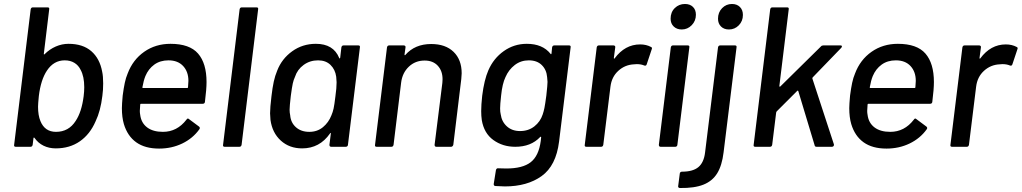

<svg xmlns="http://www.w3.org/2000/svg" viewBox="-20 -737 5129 964"><path d="M498 -318Q498 -285 494 -256Q485 -180 460 -128Q432 -63 381 -27.5Q330 8 260 8Q226 8 198.5 -5.5Q171 -19 153 -45Q151 -47 149.5 -46Q148 -45 148 -43L144 -10Q142 0 133 0H59Q49 0 51 -10L134 -690Q136 -700 145 -700H219Q229 -700 227 -690L200 -467Q200 -461 204 -465Q229 -490 260 -503.5Q291 -517 324 -517Q396 -517 438.5 -480Q481 -443 493 -377Q498 -355 498 -318ZM400 -254Q403 -278 403 -299Q403 -353 385 -386Q374 -409 353.5 -421.5Q333 -434 305 -434Q250 -434 216 -383Q185 -337 175 -255Q171 -215 171 -201Q171 -158 183 -129Q205 -75 261 -75Q325 -75 360 -130Q390 -175 400 -254Z M1009 -226Q1008 -216 998 -216H688Q684 -216 684 -212Q682 -188 682 -180Q682 -170 684 -160Q689 -120 718.5 -97.5Q748 -75 798 -75Q869 -75 916 -136Q922 -146 929 -139L980 -101Q986 -95 981 -88Q948 -42 895 -16.5Q842 9 779 9Q708 9 664 -22.5Q620 -54 602 -114Q592 -148 592 -194Q592 -213 596 -257Q601 -295 606.5 -321Q612 -347 621 -368Q647 -437 704 -477Q761 -517 836 -517Q932 -517 974.5 -468Q1017 -419 1017 -325Q1017 -290 1009 -226ZM710 -355Q701 -333 695 -299Q694 -295 698 -295H920Q924 -295 924 -299Q926 -323 926 -331Q926 -377 899.5 -405.5Q873 -434 826 -434Q784 -434 754.5 -412.5Q725 -391 710 -355Z M1100 -10 1183 -690Q1185 -700 1194 -700H1268Q1278 -700 1276 -690L1193 -10Q1191 0 1182 0H1108Q1098 0 1100 -10Z M1705 -509H1779Q1789 -509 1787 -499L1727 -10Q1727 -6 1724 -3Q1721 0 1716 0H1643Q1634 0 1634 -10L1641 -66Q1642 -69 1640 -69.5Q1638 -70 1637 -67Q1585 8 1497 8Q1433 8 1390 -31Q1347 -70 1338 -135Q1336 -157 1336 -168Q1336 -196 1343 -254Q1348 -297 1354.5 -327Q1361 -357 1372 -383Q1395 -442 1447 -479.5Q1499 -517 1566 -517Q1654 -517 1683 -446Q1684 -443 1685.5 -443.5Q1687 -444 1688 -447L1694 -499Q1696 -509 1705 -509ZM1664 -253Q1670 -295 1670 -324Q1670 -334 1668 -352Q1663 -388 1639.5 -411Q1616 -434 1577 -434Q1536 -434 1504.5 -411Q1473 -388 1461 -351Q1454 -336 1450 -318Q1446 -300 1440 -255Q1434 -203 1434 -186Q1434 -172 1437 -158Q1440 -121 1466 -98Q1492 -75 1533 -75Q1573 -75 1601.5 -98.5Q1630 -122 1644 -158Q1651 -174 1655 -192.5Q1659 -211 1664 -253Z M2298 -369Q2298 -360 2296 -340L2256 -10Q2255 -6 2252 -3Q2249 0 2245 0H2171Q2162 0 2162 -10L2201 -321Q2202 -327 2202 -339Q2202 -381 2178 -407Q2154 -433 2112 -433Q2065 -433 2032.5 -402Q2000 -371 1994 -322L1956 -10Q1954 0 1945 0H1871Q1861 0 1863 -10L1923 -499Q1925 -509 1934 -509H2007Q2012 -509 2014.5 -506Q2017 -503 2016 -499L2011 -463Q2011 -461 2012.5 -460Q2014 -459 2015 -461Q2063 -516 2145 -516Q2217 -516 2257.5 -476.5Q2298 -437 2298 -369Z M2763 -509H2837Q2847 -509 2845 -499L2787 -26Q2772 95 2699.5 147Q2627 199 2515 199Q2499 199 2467 197Q2458 196 2459 186L2470 117Q2471 112 2474.5 109.5Q2478 107 2482 108Q2496 109 2522 109Q2604 109 2644.5 77.5Q2685 46 2695 -29L2697 -47Q2697 -53 2692 -49Q2646 0 2567 0Q2504 0 2457 -34Q2410 -68 2399 -134Q2396 -155 2396 -179Q2396 -211 2401 -256Q2411 -336 2432 -384Q2458 -444 2509.5 -480.5Q2561 -517 2625 -517Q2704 -517 2744 -467Q2747 -462 2749 -468L2752 -499Q2754 -509 2763 -509ZM2723 -257Q2729 -311 2729 -326Q2729 -334 2727 -350Q2724 -387 2700 -410.5Q2676 -434 2635 -434Q2595 -434 2564.5 -410.5Q2534 -387 2518 -350Q2502 -317 2496 -257Q2491 -212 2491 -193Q2491 -174 2494 -163Q2499 -126 2525 -102.5Q2551 -79 2591 -79Q2633 -79 2663 -102.5Q2693 -126 2705 -163Q2710 -178 2713.5 -195Q2717 -212 2723 -257Z M3249 -501Q3256 -498 3252 -489L3227 -414Q3224 -405 3215 -408Q3199 -415 3177 -415L3163 -414Q3118 -412 3084.5 -381.5Q3051 -351 3045 -302L3009 -10Q3007 0 2998 0H2924Q2914 0 2916 -10L2976 -499Q2978 -509 2987 -509H3060Q3065 -509 3067.5 -506Q3070 -503 3069 -499L3062 -446Q3062 -443 3063.5 -442.5Q3065 -442 3066 -444Q3118 -514 3194 -514Q3225 -514 3249 -501Z M3347 -643Q3347 -676 3368 -696.5Q3389 -717 3419 -717Q3444 -717 3459 -702.5Q3474 -688 3474 -663Q3474 -632 3453 -610.5Q3432 -589 3403 -589Q3378 -589 3362.5 -604Q3347 -619 3347 -643ZM3585 -643Q3585 -675 3605.5 -696Q3626 -717 3655 -717Q3680 -717 3695 -702Q3710 -687 3710 -662Q3710 -631 3689.5 -610Q3669 -589 3640 -589Q3615 -589 3600 -604Q3585 -619 3585 -643ZM3288 -10 3348 -499Q3350 -509 3359 -509H3433Q3443 -509 3441 -499L3381 -10Q3381 -6 3378 -3Q3375 0 3371 0H3297Q3288 0 3288 -10ZM3385 197 3393 135Q3393 131 3396 128Q3399 125 3404 125Q3459 125 3486.5 102Q3514 79 3520 29L3585 -499Q3587 -509 3596 -509H3670Q3680 -509 3678 -499L3613 28Q3605 94 3581 133Q3557 172 3512 190Q3467 208 3394 207Q3389 207 3386.5 204Q3384 201 3385 197Z M3764 -10 3847 -690Q3849 -700 3858 -700H3932Q3942 -700 3940 -690L3893 -305Q3893 -303 3894.5 -302Q3896 -301 3898 -303L4102 -504Q4106 -509 4114 -509H4200Q4206 -509 4207 -505.5Q4208 -502 4204 -497L4060 -348Q4058 -344 4059 -342L4167 -12V-9Q4167 -5 4164 -2.5Q4161 0 4157 0H4080Q4071 0 4070 -8L3988 -280Q3986 -284 3983 -281L3879 -177Q3877 -173 3877 -172L3857 -10Q3855 0 3846 0H3772Q3762 0 3764 -10Z M4661 -226Q4660 -216 4650 -216H4340Q4336 -216 4336 -212Q4334 -188 4334 -180Q4334 -170 4336 -160Q4341 -120 4370.5 -97.5Q4400 -75 4450 -75Q4521 -75 4568 -136Q4574 -146 4581 -139L4632 -101Q4638 -95 4633 -88Q4600 -42 4547 -16.5Q4494 9 4431 9Q4360 9 4316 -22.5Q4272 -54 4254 -114Q4244 -148 4244 -194Q4244 -213 4248 -257Q4253 -295 4258.5 -321Q4264 -347 4273 -368Q4299 -437 4356 -477Q4413 -517 4488 -517Q4584 -517 4626.5 -468Q4669 -419 4669 -325Q4669 -290 4661 -226ZM4362 -355Q4353 -333 4347 -299Q4346 -295 4350 -295H4572Q4576 -295 4576 -299Q4578 -323 4578 -331Q4578 -377 4551.5 -405.5Q4525 -434 4478 -434Q4436 -434 4406.5 -412.5Q4377 -391 4362 -355Z M5085 -501Q5092 -498 5088 -489L5063 -414Q5060 -405 5051 -408Q5035 -415 5013 -415L4999 -414Q4954 -412 4920.5 -381.5Q4887 -351 4881 -302L4845 -10Q4843 0 4834 0H4760Q4750 0 4752 -10L4812 -499Q4814 -509 4823 -509H4896Q4901 -509 4903.5 -506Q4906 -503 4905 -499L4898 -446Q4898 -443 4899.5 -442.5Q4901 -442 4902 -444Q4954 -514 5030 -514Q5061 -514 5085 -501Z"/></svg>

Font: Barlow Medium
Style: Italic
Weight: 500
Italic angle: -7°
Designer: Jeremy Tribby
Foundry: Tribby Type
Version: Version 1.408